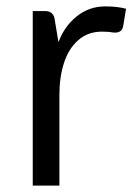

<svg xmlns="http://www.w3.org/2000/svg" viewBox="-20 -578 429 598"><path d="M372.6 -550.8 363.8 -497.6Q361.8 -485.4 354.2 -480.5Q346.7 -475.6 334 -476.6Q318.4 -479.5 298.3 -479.5Q253.9 -479.5 223.9 -453.1Q193.8 -426.8 179.4 -382.3Q165 -337.9 165 -282.7V0H82V-543.5H121.1Q143.1 -543.5 149.4 -522.9L162.1 -446.8Q180.2 -495.6 218.8 -526.9Q257.3 -558.1 308.1 -558.1Q344.7 -558.1 372.6 -550.8Z"/></svg>

Font: Lycee Sans
Style: Regular
Weight: 400
Designer: Justin Alvin
Foundry: Alkove Design
Version: Version 1.030